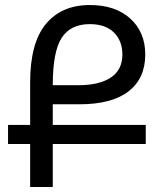

<svg xmlns="http://www.w3.org/2000/svg" viewBox="-20 -744 657 764"><path d="M100 0V-171H12V-247H100V-417Q100 -573 162.5 -648.5Q225 -724 338 -724Q439 -724 498.5 -670Q558 -616 558 -527Q558 -432 491.5 -380.5Q425 -329 296 -329H190V-247H560V-171H190V0ZM190 -405H293Q375 -405 421 -435.5Q467 -466 467 -527Q467 -581 433.5 -614.5Q400 -648 337 -648Q261 -648 225.5 -593.5Q190 -539 190 -405Z"/></svg>

Font: Go Noto Kurrent-Regular
Style: Regular
Weight: 400
Designer: Monotype Design Team
Foundry: Monotype Imaging Inc.
Version: Version 2.012; ttfautohint (v1.8.4.7-5d5b)